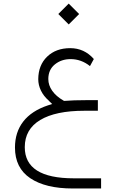

<svg xmlns="http://www.w3.org/2000/svg" viewBox="-20 -712 678 1071"><path d="M305.2 -633.8 363.3 -691.9 421.4 -633.8 363.3 -575.7ZM63.5 110.8Q63.5 25.9 109.6 -33.9Q155.8 -93.8 248 -124.5L271 -131.8L253.9 -148.4L252.9 -149.4L252.4 -149.9V-150.4Q223.1 -175.8 208.3 -206.8Q193.4 -237.8 193.4 -270Q193.8 -348.6 242.9 -396Q292 -443.4 371.6 -443.4Q450.2 -443.4 503.4 -382.8L481.9 -343.3Q433.1 -382.3 373.5 -382.3Q322.8 -382.3 286.1 -352.8Q249.5 -323.2 249.5 -271Q249.5 -236.3 271.5 -205.3Q293.5 -174.3 333.5 -151.4L336.9 -149.4H340.8H341.3H341.8H342.3Q389.6 -153.3 458.5 -153.3H525.9V-94.2H450.7Q290 -94.2 204.1 -42.5Q118.2 9.3 118.2 108.9Q118.2 282.7 391.6 282.7H543.9V339.4H385.7Q233.9 339.4 148.7 282Q63.5 224.6 63.5 110.8Z"/></svg>

Font: Shabnam Thin FD-WOL
Style: Thin-FD-WOL
Weight: 100
Foundry: DejaVu fonts team - Redesigned by Saber Rastikerdar - Based on Vazir font
Version: Version 5.0.1